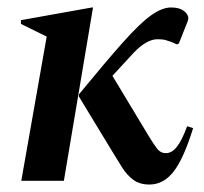

<svg xmlns="http://www.w3.org/2000/svg" viewBox="-20 -484 547 514"><path d="M380 10Q354 10 337 -2.5Q320 -15 307 -35.5Q294 -56 279 -81L191 -226V-231Q264 -320 309.5 -371Q355 -422 384.5 -443Q414 -464 438 -464Q450 -464 458.5 -461.5Q467 -459 472 -455Q479 -450 482.5 -442.5Q486 -435 482 -426L459 -368L454 -365L438 -372Q432 -374 424 -376.5Q416 -379 402 -379Q373 -379 339 -344L281 -281L378 -120Q392 -97 401 -85.5Q410 -74 424 -74Q440 -74 453.5 -91Q467 -108 481 -146L497 -141Q472 -60 445 -25Q418 10 380 10ZM37 0 105 -386 36 -420V-430L226 -464H229L151 0Z"/></svg>

Font: Spectral SemiBold
Style: Italic
Weight: 600
Italic angle: -10°
Designer: Jean-Baptiste Levee
Foundry: Production Type
Version: Version 2.001